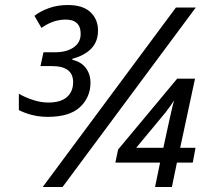

<svg xmlns="http://www.w3.org/2000/svg" viewBox="-20 -744 833 764"><path d="M170 -279Q137 -279 107.5 -286.5Q78 -294 55 -306V-371Q81 -356 112 -346Q143 -336 172 -336Q222 -336 246.5 -358Q271 -380 271 -417Q271 -481 187 -481H141L153 -536H199Q245 -536 273 -555.5Q301 -575 301 -609Q301 -668 237 -666Q211 -665 188.5 -656.5Q166 -648 145 -633L117 -681Q140 -699 174 -711.5Q208 -724 250 -724Q310 -724 340 -695.5Q370 -667 370 -623Q370 -578 343 -550.5Q316 -523 268 -510V-506Q303 -498 321.5 -473.5Q340 -449 340 -415Q340 -357 298.5 -318Q257 -279 170 -279ZM150 0 680 -714H759L229 0ZM597 0 617 -97H439L450 -149L685 -431H756L697 -156H758L747 -97H684L664 0ZM522 -156H630L650 -248Q656 -274 661 -297.5Q666 -321 673 -345Q669 -338 659.5 -324.5Q650 -311 639 -297Q628 -283 620 -274Z"/></svg>

Font: Noto IKEA Latin
Style: Italic
Weight: 400
Italic angle: -12°
Designer: Monotype Design Team
Foundry: Monotype Imaging Inc.
Version: Version 1.0